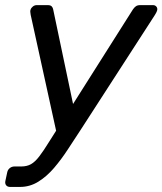

<svg xmlns="http://www.w3.org/2000/svg" viewBox="-46 -540 634 750"><path d="M-6.5 190.2Q-16.7 190.2 -21.9 183.8Q-27.1 177.4 -25.1 167.3L-17.8 133.2Q-15.8 123 -7.8 116.6Q0.2 110.3 10.4 110.3H36.9Q59.2 110.3 75.1 101.3Q91 92.3 107.5 70.8Q124 49.4 147.2 11.7L473.3 -503.3Q478.6 -511.1 484.8 -515.5Q490.9 -520 501.9 -520H551.6Q559.9 -520 564.8 -514.2Q569.7 -508.4 568.1 -500.4Q567.3 -494.8 559.2 -481.7L268.6 -32.1Q244.6 4.3 219.2 43.3Q193.9 82.2 165.2 115.9Q136.4 149.5 103.5 169.8Q70.6 190.2 32.2 190.2ZM176.3 -15.1 73.9 -481.7Q70.9 -496.3 73.4 -502.1Q75.6 -509.3 82.5 -514.7Q89.4 -520 97.4 -520H140.6Q151.6 -520 156.2 -514.8Q160.7 -509.7 161.7 -503.3L245.3 -105.6Z"/></svg>

Font: Rubik Light
Style: Italic
Weight: 300
Italic angle: -12°
Designer: Hubert and Fischer
Foundry: Hubert and Fischer
Version: Version 2.300;gftools[0.9.30]